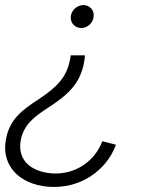

<svg xmlns="http://www.w3.org/2000/svg" viewBox="-48 -546 568 760"><path d="M288 -327H232L230 -315C217 -239 177 -201 102 -151C37 -109 -11 -72 -25 8C-43 109 28 183 141 193C266 204 373 131 411 27L357 13C327 93 248 148 154 140C72 132 21 87 34 10C46 -55 91 -86 143 -120C214 -167 271 -210 286 -306C287 -313 288 -320 288 -327ZM283 -526C258 -526 233 -506 232 -478C231 -455 248 -436 273 -435C298 -435 322 -455 323 -484C324 -507 307 -525 283 -526Z"/></svg>

Font: Fixel Display Light
Style: Italic
Weight: 300
Italic angle: -10°
Designer: AlfaBravo + MacPaw
Foundry: Kyrylo Tkachov, Marchela Mozhyna, Serhii Makarenko, Maria Weinstein, Zakhar Kryvoshyya
Version: Version 1.210;Glyphs 3.2 (3217)